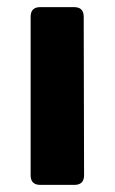

<svg xmlns="http://www.w3.org/2000/svg" viewBox="-20 -519 322 539"><path d="M93 0Q66 0 66 -27V-472Q66 -499 93 -499H188Q215 -499 215 -472L216 -27Q216 0 189 0Z"/></svg>

Font: Pitagon Sans
Style: Bold
Weight: 700
Designer: Travis Tran
Foundry: Pitagon
Version: Version 1.001; ttfautohint (v1.8.4.7-5d5b);gftools[0.9.26]